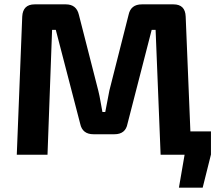

<svg xmlns="http://www.w3.org/2000/svg" viewBox="-20 -710 988 881"><path d="M718 -107H948V-1L910 151H801L827 0H718ZM776 -690Q830 -690 832 -634L858 0H717L694 -573H676L565 -142Q556 -94 505 -94H409Q358 -94 348 -142L236 -573H219L198 0H57L82 -634Q85 -690 139 -690H282Q331 -690 342 -642L431 -294Q437 -270 441 -245.5Q445 -221 450 -196H463Q468 -221 472.5 -245.5Q477 -270 482 -295L570 -642Q580 -690 631 -690Z"/></svg>

Font: Exo 2
Style: Bold
Weight: 700
Designer: Natanael Gama
Foundry: Natanael Gama
Version: Version 2.010